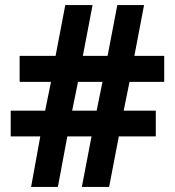

<svg xmlns="http://www.w3.org/2000/svg" viewBox="-20 -733 686 753"><path d="M102 0H207L244 -198H339L301 0H408L446 -198H591V-299H465L488 -412H624V-514H507L545 -713H440L402 -514H305L343 -713H236L198 -514H57V-412H180L157 -299H22V-198H138ZM263 -299 286 -412H382L359 -299Z"/></svg>

Font: Noto Sans Adlam
Style: Bold
Weight: 700
Designer: Mark Jamra, Neil Patel
Foundry: JamraPatel LLC
Version: Version 3.001